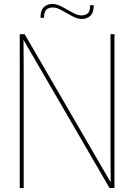

<svg xmlns="http://www.w3.org/2000/svg" viewBox="-20 -953 680 973"><path d="M541 -28.8 540 -180.2V-779.8H560.1V0H535.2L99.1 -751L100.1 -600.1V0H80.1V-779.8H105ZM437 -926.8H455.1Q455.1 -889.2 438 -873Q420.9 -856.9 395 -856.9Q372.1 -856.9 345.2 -871.6Q318.4 -886.2 293 -900.6Q267.6 -915 248 -915Q227.5 -915 215.3 -904.3Q203.1 -893.6 203.1 -862.8H185.1Q185.1 -900.4 202.1 -916.7Q219.2 -933.1 245.1 -933.1Q268.1 -933.1 294.9 -918.5Q321.8 -903.8 347.2 -889.4Q372.6 -875 392.1 -875Q413.1 -875 425 -885.5Q437 -896 437 -926.8Z"/></svg>

Font: Cooper Hewitt
Style: Thin
Weight: 701
Designer: Village Type and Design LLC
Foundry: Cooper Hewitt Smithsonian Design Museum
Version: 1.000